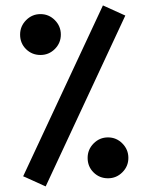

<svg xmlns="http://www.w3.org/2000/svg" viewBox="-20 -683 544 704"><path d="M366.2 -659.2 430.7 -629.9 439.5 -626 147.5 0.5 138.7 -3.4 74.2 -32.7 64.9 -36.6 357.4 -663.1ZM301.3 -104Q301.3 -134.8 323.2 -157Q345.2 -179.2 376 -179.2Q406.7 -179.2 428.7 -157Q450.7 -134.8 450.7 -104Q450.7 -73.2 428.7 -51.3Q406.7 -29.3 376 -29.3Q344.7 -29.3 323 -50.8Q301.3 -72.3 301.3 -104ZM53.7 -556.2Q53.7 -586.9 75.7 -609.1Q97.7 -631.3 128.4 -631.3Q159.2 -631.3 181.2 -609.1Q203.1 -586.9 203.1 -556.2Q203.1 -525.4 181.2 -503.4Q159.2 -481.4 128.4 -481.4Q97.2 -481.4 75.4 -502.9Q53.7 -524.4 53.7 -556.2Z"/></svg>

Font: Sahel SemiBold FD
Style: SemiBold-FD
Weight: 600
Foundry: Saber Rastikerdar (saber.rastikerdar@gmail.com)
Version: Version 3.3.0